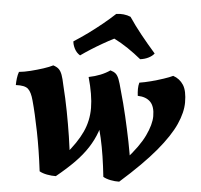

<svg xmlns="http://www.w3.org/2000/svg" viewBox="-52 -768 870 830"><g transform="rotate(5 383.5 -352.5)"><path d="M167.6 -467Q183.5 -462 192.2 -453.7Q200.9 -445.3 206.7 -429.5Q212.5 -413.8 218.4 -384.7Q232.1 -330 242.7 -274.7Q253.3 -219.4 261.4 -167Q269.5 -114.5 274.1 -68.1L252.2 -87.4Q301 -143.7 323.7 -193Q346.5 -242.3 346.1 -298.1Q345.7 -353.9 324.1 -430.3Q378.9 -441.3 415.7 -467Q430.1 -463 438.6 -455.8Q447.1 -448.6 453.4 -432.6Q459.6 -416.6 467.6 -385.2Q483.3 -331 496.2 -275.4Q509.1 -219.8 519.7 -167.4Q530.3 -115 536.5 -68.6L513 -87.9Q570.7 -151.7 593.9 -200.9Q617.2 -250.2 617.2 -285.6Q617.2 -327.7 598.1 -347.3Q578.9 -366.8 542.8 -367.7Q540.9 -383 540.9 -397.4Q541 -411.9 544.6 -425Q567.3 -428.5 594.9 -435.7Q622.5 -443 648.1 -451.5Q673.7 -460 688 -467Q716.5 -457.5 732.8 -432.5Q749 -407.5 749 -356.7Q749 -314 725.8 -261.9Q702.6 -209.8 647.4 -143.4Q592.1 -77 495.1 9Q476.8 9.5 457.5 5.7Q438.3 1.9 425.1 -5.7Q420.1 -52.5 413.8 -93.4Q407.5 -134.4 398.9 -172.5Q390.3 -210.6 378.2 -248.3L405.8 -276.3Q400.5 -234.3 387.5 -198.3Q374.6 -162.2 352.5 -128.1Q330.4 -94 297.6 -60.6Q264.7 -27.2 220.2 9Q202 9.5 181.9 5.7Q161.8 1.9 148.7 -5.7Q137.5 -97.2 121.9 -175.6Q106.3 -254 91.3 -308.2Q81.8 -343.7 67.2 -356.9Q52.6 -370.2 13.6 -368.2Q13.6 -381.6 15.6 -397.7Q17.6 -413.8 22.2 -426Q44.4 -428 72.3 -435Q100.2 -442 126.3 -450.5Q152.4 -459 167.6 -467ZM279.1 -520.1Q263.2 -529.6 254.4 -546.8Q245.7 -564 245.1 -578.1Q275.1 -597.1 306.1 -619.6Q337 -642.2 366.2 -666Q395.3 -689.8 419.3 -712.3Q435 -714.8 451.3 -713.1Q467.7 -711.4 481.9 -705.3Q506.4 -668.8 535.4 -632.7Q564.3 -596.6 599.6 -556.3Q590.9 -544.7 574.8 -536.7Q558.7 -528.7 539.3 -526.3Q511.3 -549.3 480.8 -569.8Q450.3 -590.3 420.3 -605.2Q397.3 -593.7 372 -579.1Q346.6 -564.6 322.6 -549.3Q298.5 -534 279.1 -520.1Z"/></g></svg>

Font: Vollkorn
Style: Italic
Weight: 400
Italic angle: -11°
Designer: Friedrich Althausen
Foundry: Friedrich Althausen
Version: Version 5.001